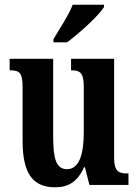

<svg xmlns="http://www.w3.org/2000/svg" viewBox="-20 -786 588 816"><path d="M207 -619V-606H265C319 -646 401 -721 422 -756V-766H289C272 -721 233 -664 207 -619ZM214 10C271 10 310 -14 337 -75H341L360 0H526V-49H519C488 -49 465 -55 465 -114V-536H282V-487H285C316 -487 336 -480 336 -420V-223C336 -129 316 -67 265 -67C218 -67 206 -112 206 -207V-536H21V-487H24C64 -487 76 -475 76 -417V-187C76 -51 118 10 214 10Z"/></svg>

Font: Noto Serif Bengali ExtraCondensed
Style: Bold
Weight: 700
Width: 2
Designer: Juan Bruce, Universal Thirst, Indian Type Foundry and the Monotype Design Team.
Foundry: Monotype Imaging Inc.
Version: Version 2.003